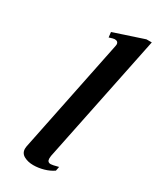

<svg xmlns="http://www.w3.org/2000/svg" viewBox="-188 -775 694 843"><g transform="rotate(30 159.0 -353.5)"><path d="M69 -35Q69 -42 70 -46L188 -624Q189 -627 189 -631Q189 -648 170 -648Q164 -648 143 -641L140 -667L291 -717H318L184 -64Q183 -59 183 -51Q183 -32 201 -32Q209 -32 239 -40L235 -19Q215 -5 188.5 2.5Q162 10 136 10Q109 10 89 -1Q69 -12 69 -35Z"/></g></svg>

Font: Taviraj Medium
Style: Italic
Weight: 500
Italic angle: -12°
Designer: Katatrad Team
Foundry: CadsonDemak
Version: Version 1.001